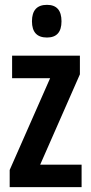

<svg xmlns="http://www.w3.org/2000/svg" viewBox="-20 -773 376 793"><path d="M317 0H20V-71L187 -450H30V-543H310V-466L146 -93H317ZM174 -753Q234 -753 234 -685Q234 -618 174 -618Q112 -618 112 -685Q112 -753 174 -753Z"/></svg>

Font: Noto Sans Gurmukhi ExtraCondensed SemiBold
Style: Regular
Weight: 600
Width: 2
Designer: Jelle Bosma - Monotype Design Team
Foundry: Monotype Imaging Inc.
Version: Version 2.004; ttfautohint (v1.8.4.7-5d5b)